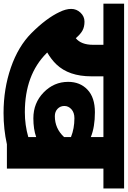

<svg xmlns="http://www.w3.org/2000/svg" viewBox="144 -854 712 1071"><g transform="rotate(90 500.5 -318.0)"><path d="M612.2 -267.4Q681.5 -267.4 729 -319V-357.4Q681.5 -376.6 623.9 -376.6Q592.5 -376.6 574.1 -360Q555.6 -343.3 555.6 -320.5Q555.6 -297.8 571.5 -282.6Q587.5 -267.4 612.2 -267.4ZM595 18.7Q459.6 18.7 341.3 -22.2Q223 -63.2 149.1 -137Q65.7 -220.4 31.3 -294.2Q14.2 -329.1 14.2 -358.7Q14.2 -388.3 35.1 -410.5Q56.1 -432.8 85.2 -432.8Q114.3 -432.8 134.7 -421.6Q155.2 -410.5 177.5 -384.2Q214.4 -414.1 214.4 -480.3V-538.4H-15.2V-653.7H1015.7V-538.4H905V0H769.5Q685 18.7 595 18.7ZM590.5 -100.1Q662.3 -100.1 729 -119.3V-163.3Q685 -147.6 624.4 -147.6Q538.9 -147.6 480 -205Q421.1 -262.4 421.1 -341.8Q421.1 -408 464.6 -449.4Q508.1 -490.9 590.7 -490.9Q673.4 -490.9 729 -468.1V-538.4H390.3V-471.7Q390.3 -345.3 323.1 -275.5Q296.3 -247.7 257.3 -225L260.9 -221.4Q382.2 -100.1 590.5 -100.1Z"/></g></svg>

Font: Khula ExtraBold
Style: Regular
Weight: 800
Designer: Erin McLaughlin, Steve Matteson
Version: Version 1.002;PS 1.0;hotconv 1.0.72;makeotf.lib2.5.5900; ttf